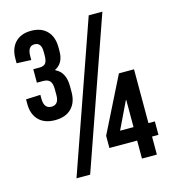

<svg xmlns="http://www.w3.org/2000/svg" viewBox="-108 -798 799 896"><g transform="rotate(-15 292.0 -350.0)"><path d="M228 -603V-583Q228 -526 186 -505V-503Q233 -481 233 -413V-385Q233 -335 205 -306.5Q177 -278 126 -278Q75 -278 47 -306.5Q19 -335 19 -385V-407L89 -410V-392Q89 -343 125 -343Q161 -343 161 -389V-418Q161 -445 151 -457Q141 -469 118 -469H88V-534H118Q139 -534 147.5 -545Q156 -556 156 -582V-601Q156 -645 123 -645Q90 -645 90 -596V-578L20 -581V-603Q20 -653 47.5 -681.5Q75 -710 124 -710Q173 -710 200.5 -681.5Q228 -653 228 -603ZM217 10H151L403 -710H469ZM542 -152H573V-87H542V0H470V-87H336V-146L469 -412H542ZM468 -283 405 -152H470V-283Z"/></g></svg>

Font: Bebas Kai
Style: Regular
Weight: 400
Designer: Ryoichi Tsunekawa
Foundry: Dharma Type
Version: Version 1.001;PS 001.001;hotconv 1.0.70;makeotf.lib2.5.58329